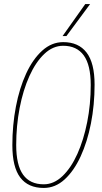

<svg xmlns="http://www.w3.org/2000/svg" viewBox="-20 -918 505 948"><path d="M196 10Q119 10 80 -41.5Q41 -93 41 -201Q41 -300 58.5 -391.5Q76 -483 109 -554.5Q142 -626 188.5 -668Q235 -710 292 -710Q368 -710 407.5 -658.5Q447 -607 447 -500Q447 -400 429 -308.5Q411 -217 378 -145.5Q345 -74 299 -32Q253 10 196 10ZM196 -8Q246 -8 288.5 -48.5Q331 -89 362 -158Q393 -227 410.5 -315Q428 -403 428 -498Q428 -597 393.5 -644.5Q359 -692 292 -692Q241 -692 198.5 -651.5Q156 -611 125 -542Q94 -473 77 -385Q60 -297 60 -202Q60 -103 94 -55.5Q128 -8 196 -8ZM289 -740 401 -898H425L308 -740Z"/></svg>

Font: Georama SemiCondensed Thin
Style: Italic
Weight: 100
Width: 4
Italic angle: -9°
Designer: Jean-Baptiste Levee
Foundry: Production Type
Version: Version 1.000